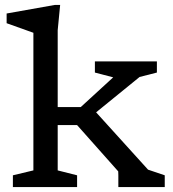

<svg xmlns="http://www.w3.org/2000/svg" viewBox="-20 -762 704 782"><path d="M215 -68 294 -48V0H32.5V-48L116 -68V-628.5L7 -667.5V-707L204 -742H225L215 -639V-326H309L441 -447L366.5 -466.5V-512H619V-466.5L548.5 -448.5L371.5 -304.5L583 -71L651 -48V0H462V-48L461.5 -64L294 -252.5H215Z"/></svg>

Font: Newsreader Caption
Style: Regular
Weight: 400
Designer: Hugues Gentile
Foundry: Production Type
Version: Version 1.001